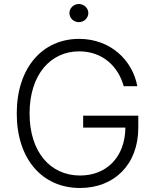

<svg xmlns="http://www.w3.org/2000/svg" viewBox="-20 -932 781 962"><path d="M599.8 -500H668C644.5 -628.2 535.5 -737.2 376.4 -737.2C192.1 -737.2 63.9 -591.6 63.9 -363.6C63.9 -136 190.7 9.9 381 9.9C551.1 9.9 672.9 -106.2 672.9 -292.6V-352.3H396.7V-292.6H608.3C606.5 -143.8 513.1 -52.6 381 -52.6C234 -52.6 128.2 -168.3 128.2 -363.6C128.2 -559.7 234.7 -674.7 376.4 -674.7C496.4 -674.7 573.5 -596.6 599.8 -500ZM375 -821C400.9 -821 422.6 -841.6 422.6 -866.5C422.6 -891.3 400.9 -911.9 375 -911.9C349.1 -911.9 327.8 -891.3 327.8 -866.5C327.8 -841.6 349.1 -821 375 -821Z"/></svg>

Font: Karasuma Gothic
Style: Light
Weight: 300
Designer: Rasmus Andersson / Ryoko Nishizuka
Foundry: rsms
Version: Version 1.00